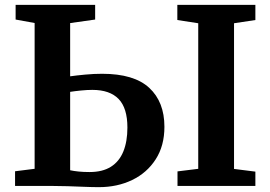

<svg xmlns="http://www.w3.org/2000/svg" viewBox="-20 -763 1108 788"><path d="M385.9 5.1Q358.9 5.1 326 3.7Q293.1 2.4 257.7 1.2Q222.2 0 186.5 0H41.8V-60.1L122.1 -70.2V-668.6L44.1 -682.8V-743.1H370.5V-682.8L267.9 -668.3V-449.8Q293.7 -453.5 329.4 -456.8Q365.1 -460.2 398.8 -460.2Q530.4 -460.2 592.6 -402.4Q654.8 -344.7 654.8 -242.6Q654.8 -164.7 619 -109.2Q583.3 -53.6 522.3 -24.2Q461.4 5.1 385.9 5.1ZM347.5 -56.9Q400.9 -56.9 435.2 -78.6Q469.5 -100.3 486.2 -141.3Q502.9 -182.3 502.9 -239.5Q502.9 -319.4 466.8 -356.8Q430.7 -394.1 358.9 -394.1Q337.9 -394.1 311.9 -391.5Q286 -388.9 267.9 -386V-64.3Q282.2 -61.1 302.3 -59Q322.4 -56.9 347.5 -56.9ZM793.6 -70.1V-667.6L707.8 -680.8V-743H1028.1V-680.8L940.5 -667.6V-69.7L1028.1 -58.6V0H708.5V-59.6Z"/></svg>

Font: Merriweather 7pt Light
Style: Regular
Weight: 300
Designer: Eben Sorkin
Foundry: Eben Sorkin
Version: Version 2.200;gftools[0.9.31]